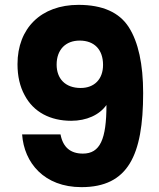

<svg xmlns="http://www.w3.org/2000/svg" viewBox="-20 -767 655 790"><path d="M81 -376C118 -305 188 -270 273 -270C336 -270 389 -294 418 -335C418 -194 392 -135 321 -135C270 -135 239 -161 229 -214H71C79 -97 162 3 315 3C507 3 569 -128 569 -384C569 -503 549 -594 510 -655C471 -716 402 -747 303 -747C149 -747 52 -651 52 -503C52 -453 62 -411 81 -376ZM239 -574C256 -591 279 -600 308 -600C367 -600 404 -564 404 -500C404 -441 368 -405 312 -405C248 -405 213 -444 213 -501C213 -532 222 -556 239 -574Z"/></svg>

Font: Poppins
Style: Bold
Weight: 700
Designer: Ninad Kale (Devanagari), Jonny Pinhorn (Latin)
Foundry: Indian Type Foundry
Version: 4.004